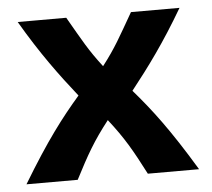

<svg xmlns="http://www.w3.org/2000/svg" viewBox="-42 -545 652 591"><g transform="rotate(-5 283.5 -250.0)"><path d="M33.3 -500C93.3 -397.5 145.8 -326.7 200 -258.3C145.8 -195.8 95 -130 16.7 0H175C214.2 -75.8 235.8 -114.2 283.3 -175C330.8 -114.2 352.5 -75.8 391.7 0H550C471.7 -130 420.8 -195.8 366.7 -258.3C420.8 -326.7 473.3 -397.5 533.3 -500H383.3C340 -425 325 -395.8 283.3 -341.7C241.7 -395.8 226.7 -425 183.3 -500Z"/></g></svg>

Font: BoonHome
Style: Bold
Weight: 700
Designer: Sungsit Sawaiwan
Foundry: Sungsit Sawaiwan
Version: Version 0.2